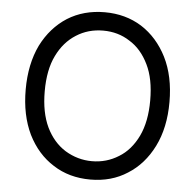

<svg xmlns="http://www.w3.org/2000/svg" viewBox="-53 -790 867 854"><g transform="rotate(5 380.5 -363.5)"><path d="M660 -165Q618 -81 546 -36Q475 10 381 10Q286 10 215 -36Q143 -81 101 -165Q60 -250 60 -364Q60 -478 101 -563Q143 -646 215 -692Q287 -737 381 -737Q474 -737 546 -692Q618 -646 660 -563Q702 -479 702 -364Q702 -249 660 -165ZM585 -523Q553 -589 500 -621Q448 -655 381 -655Q314 -655 261 -621Q207 -587 176 -523Q145 -460 145 -364Q145 -269 176 -204Q207 -140 261 -106Q317 -72 381 -72Q446 -72 500 -106Q553 -138 585 -204Q616 -269 616 -364Q616 -460 585 -523Z"/></g></svg>

Font: Sinter
Style: Regular
Weight: 400
Foundry: Adobe & rsms
Version: Version 1.000